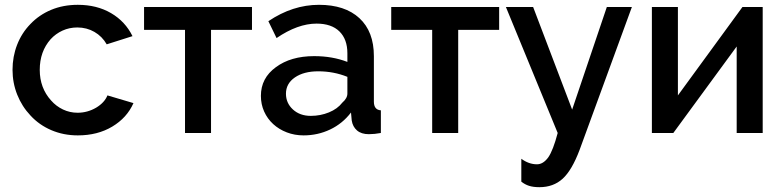

<svg xmlns="http://www.w3.org/2000/svg" viewBox="-20 -552 3255 797"><path d="M107 -72Q143 -33 193.5 -11.5Q244 10 303 10Q385 10 446 -26.5Q507 -63 534 -124L426 -156Q414 -126 379 -105Q343 -84 302 -84Q270 -84 241.5 -97.5Q213 -111 192 -135Q145 -187 145 -262Q145 -338 190 -389Q211 -412 239.5 -425Q268 -438 301 -438Q340 -438 372 -419.5Q404 -401 423 -368L530 -402Q500 -463 441 -497.5Q382 -532 303 -532Q242 -532 192 -511Q142 -490 106 -452Q70 -415 51 -366Q32 -317 32 -262Q32 -208 51.5 -159Q71 -110 107 -72Z M1026 -428V-523H578V-428H748V0H856V-428Z M1437 -85 1440 -52Q1444 -26 1462 -10.5Q1480 5 1511 5Q1535 5 1561 0V-94Q1532 -96 1532 -130V-319Q1532 -421 1472 -476.5Q1412 -532 1304 -532Q1195 -532 1094 -464L1128 -394Q1216 -454 1294 -454Q1356 -454 1389 -421.5Q1422 -389 1422 -331V-295Q1360 -319 1284 -319Q1187 -319 1125 -273Q1063 -228 1063 -154Q1063 -119 1076.5 -89Q1090 -59 1114 -37Q1138 -15 1170.5 -2.5Q1203 10 1240 10Q1299 10 1350.5 -14.5Q1402 -39 1437 -85ZM1167 -163Q1167 -205 1204 -230.5Q1241 -256 1301 -256Q1365 -256 1422 -233V-164Q1422 -144 1401 -126Q1381 -100 1345.5 -85.5Q1310 -71 1270 -71Q1225 -71 1196 -97.5Q1167 -124 1167 -163Z M2052 -428V-523H1604V-428H1774V0H1882V-428Z M2219 225Q2277 225 2315.5 190Q2354 155 2386 70L2603 -523H2499L2355 -97L2193 -523H2080L2295 0Q2276 72 2256 101Q2235 130 2209 130Q2175 130 2144 107V202Q2159 214 2176.5 219.5Q2194 225 2219 225Z M2686 -523V0H2775L3038 -359V0H3146V-523H3062L2794 -156V-523Z"/></svg>

Font: RT Raleway SemiBold
Style: Regular
Weight: 400
Designer: Matt McInerney, Pablo Impallari, Rodrigo Fuenzalida — Edited by Milan Moffatt in April 2016
Foundry: Matt McInerney, Pablo Impallari, Rodrigo Fuenzalida — Edited by Milan Moffatt in April 2016
Version: Version 3.001